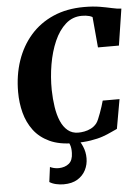

<svg xmlns="http://www.w3.org/2000/svg" viewBox="-64 -801 791 1086"><g transform="rotate(-5 332.0 -257.5)"><path d="M330 9.5Q248.5 9.5 193 -16.5Q137.5 -42.5 104.2 -87Q71 -131.5 56.2 -187.8Q41.5 -244 41.5 -305.5Q41.5 -401.5 69.2 -483Q97 -564.5 150 -625Q203 -685.5 279.8 -719Q356.5 -752.5 455 -752.5Q506 -752.5 544 -746Q582 -739.5 611.2 -732.8Q640.5 -726 664.5 -725L632.5 -518H513.5L498 -691.5Q490.5 -696 481 -698.8Q471.5 -701.5 460.5 -702.8Q449.5 -704 438 -704Q385 -704 345.8 -669Q306.5 -634 281 -575.5Q255.5 -517 243.2 -445.2Q231 -373.5 232 -300.5Q233 -249.5 240 -203.8Q247 -158 262 -123Q277 -88 301.5 -67.8Q326 -47.5 361.5 -47.5Q376.5 -47.5 395.8 -51Q415 -54.5 433.8 -64Q452.5 -73.5 466 -90.5Q472 -98 478.5 -113.2Q485 -128.5 491.8 -147Q498.5 -165.5 504.5 -183.8Q510.5 -202 514 -216H609.5L580 -49.5Q565 -43.5 544.8 -33.5Q524.5 -23.5 496 -13.5Q467.5 -3.5 426.8 3Q386 9.5 330 9.5ZM326 -17 352 -15Q368 3 381.2 33.8Q394.5 64.5 394.5 100.5Q394.5 136.5 378.8 167.5Q363 198.5 331.8 217.5Q300.5 236.5 253 236.5Q232 236.5 210 231.5Q188 226.5 173 216.5L184 132Q192.5 136.5 205.8 139.8Q219 143 234 143Q269 142 291.2 124Q313.5 106 314.5 64Q315.5 35 308 15.8Q300.5 -3.5 295 -15Z"/></g></svg>

Font: Merriweather 72pt Black
Style: Italic
Weight: 900
Italic angle: -7.8°
Version: Version 2.101